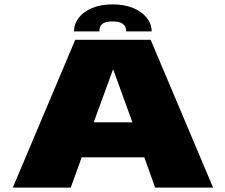

<svg xmlns="http://www.w3.org/2000/svg" viewBox="-20 -858 1031 878"><path d="M38.5 0H303.5L353.5 -138.5H640L689.5 0H954.5L669 -676H324ZM408.5 -298.5 496.5 -539.5H498L585.5 -298.5ZM496 -838Q441.5 -838 401.8 -821.5Q362 -805 340.2 -776.8Q318.5 -748.5 318.5 -714.5H434.5Q434.5 -730 440.5 -740Q446.5 -750 460 -755Q473.5 -760 496 -760Q515.5 -760 529 -755.2Q542.5 -750.5 549.8 -740.5Q557 -730.5 557 -714.5H673.5Q673.5 -748.5 651 -776.8Q628.5 -805 588.5 -821.5Q548.5 -838 496 -838Z"/></svg>

Font: Anybody Expanded Black
Style: Regular
Weight: 900
Width: 7
Designer: Tyler Finck
Foundry: Etcetera Type Company
Version: Version 1.113;gftools[0.9.25]